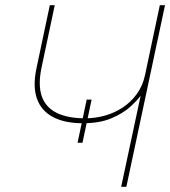

<svg xmlns="http://www.w3.org/2000/svg" viewBox="-20 -720 656 740"><path d="M314 -336 279 -170H298L333 -336ZM616 -700H596L539 -431Q530 -389 507.5 -358Q485 -327 453.5 -306Q422 -285 384.5 -274.5Q347 -264 309 -264Q241 -264 198.5 -285Q156 -306 141 -349Q126 -392 140 -459L191 -700H172L120 -454Q106 -386 122.5 -339.5Q139 -293 184 -269Q229 -245 300 -245Q364 -245 409 -264Q454 -283 481.5 -308Q509 -333 522 -351L447 0H467Z"/></svg>

Font: Advent Pro Thin
Style: Italic
Weight: 250
Italic angle: -12°
Version: Version 3.000